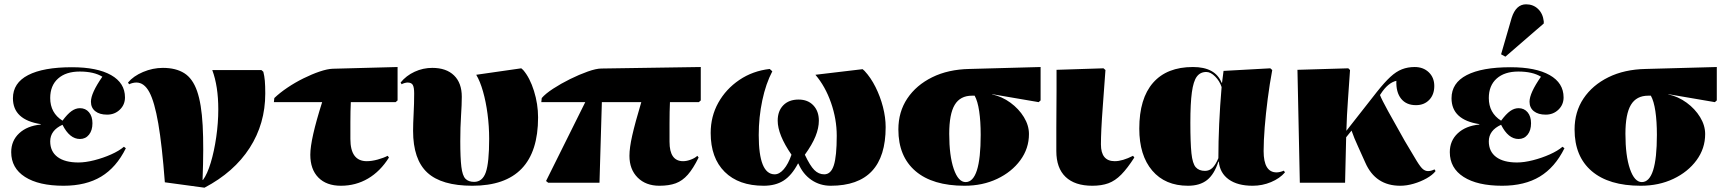

<svg xmlns="http://www.w3.org/2000/svg" viewBox="-20 -848 8011 891"><path d="M275 14Q160 14 96 -27Q32 -68 32 -142Q32 -195 69 -229.5Q106 -264 169 -270V-272Q40 -292 40 -392Q40 -463 110.5 -499.5Q181 -536 314 -536Q431 -536 495.5 -499.5Q560 -463 560 -396Q560 -362 536 -339Q512 -316 477 -316Q442 -316 422 -332Q402 -348 402 -376Q402 -416 455 -492Q416 -516 350 -516Q286 -516 249.5 -483.5Q213 -451 213 -393Q213 -324 270 -288Q293 -319 312 -332.5Q331 -346 351 -346Q377 -346 393 -327Q409 -308 409 -276Q409 -243 393 -223Q377 -203 351 -203Q303 -203 270 -269Q213 -243 213 -192Q213 -145 247 -119.5Q281 -94 344 -94Q377 -94 418 -104.5Q459 -115 496 -131.5Q533 -148 555 -167L564 -160Q520 -71 449.5 -28.5Q379 14 275 14Z M929 23 745 -2Q732 -174 714.5 -275Q697 -376 673 -420.5Q649 -465 613 -465Q597 -465 579 -457L574 -465Q599 -495 644 -514Q689 -533 736 -533Q796 -533 835 -508.5Q874 -484 894.5 -425.5Q915 -367 920.5 -266Q926 -165 920 -13H922Q942 -40 958 -93Q974 -146 983.5 -212Q993 -278 993 -341Q993 -448 965 -523H1193L1202 -515Q1207 -496 1209 -473Q1211 -450 1211 -414Q1211 -274 1138.5 -161.5Q1066 -49 929 23Z M1562 14Q1495 14 1457.5 -24Q1420 -62 1420 -130Q1420 -201 1475 -374H1251L1253 -393Q1278 -417 1313.5 -441Q1349 -465 1388.5 -484.5Q1428 -504 1463.5 -516Q1499 -528 1524 -529L1825 -537V-382L1816 -374H1608Q1607 -351 1606.5 -330.5Q1606 -310 1606 -281Q1606 -252 1606 -203Q1606 -100 1682 -100Q1705 -100 1732.5 -107.5Q1760 -115 1779 -125L1785 -117Q1745 -53 1688 -19.5Q1631 14 1562 14Z M2172 14Q2029 14 1963 -47Q1897 -108 1897 -241Q1897 -273 1899.5 -320.5Q1902 -368 1902 -414Q1902 -443 1895.5 -454Q1889 -465 1871 -465Q1866 -465 1857 -462.5Q1848 -460 1844 -457L1839 -465Q1865 -497 1904 -515Q1943 -533 1986 -533Q2051 -533 2087 -498Q2123 -463 2123 -399Q2123 -363 2119.5 -310.5Q2116 -258 2116 -193Q2116 -115 2121 -74Q2126 -33 2140 -18.5Q2154 -4 2180 -4Q2219 -4 2234.5 -48.5Q2250 -93 2250 -204Q2250 -262 2242.5 -319Q2235 -376 2221.5 -423.5Q2208 -471 2190 -501L2399 -531L2408 -523Q2439 -487 2458 -426Q2477 -365 2477 -303Q2477 14 2172 14Z M3040 14Q2977 14 2939 -24Q2901 -62 2901 -125Q2901 -162 2914 -219.5Q2927 -277 2956 -374H2773L2762 0H2524L2514 -8L2696 -374H2492L2494 -393Q2511 -413 2547 -436.5Q2583 -460 2625.5 -481Q2668 -502 2707.5 -516Q2747 -530 2771 -530L3232 -537V-382L3223 -374H3089Q3088 -350 3087.5 -328.5Q3087 -307 3087 -276Q3087 -245 3087 -190Q3087 -100 3150 -100Q3167 -100 3186.5 -107.5Q3206 -115 3216 -125L3222 -117Q3197 -66 3172 -37.5Q3147 -9 3116 2.5Q3085 14 3040 14Z M3524 14Q3408 14 3343 -50.5Q3278 -115 3278 -231Q3278 -308 3313.5 -371.5Q3349 -435 3411 -477Q3473 -519 3552 -528L3564 -517Q3534 -460 3517.5 -382Q3501 -304 3501 -221Q3501 -39 3575 -39Q3597 -39 3617.5 -63Q3638 -87 3653 -130Q3589 -223 3589 -288Q3589 -333 3615 -359.5Q3641 -386 3686 -386Q3729 -386 3754.5 -359Q3780 -332 3780 -288Q3780 -254 3764.5 -215.5Q3749 -177 3715 -130Q3739 -79 3759 -59Q3779 -39 3805 -39Q3836 -39 3849.5 -81Q3863 -123 3863 -218Q3863 -295 3836.5 -371Q3810 -447 3764 -501L3983 -527L3992 -519Q4021 -488 4043 -444Q4065 -400 4077.5 -351.5Q4090 -303 4090 -258Q4090 14 3835 14Q3785 14 3745.5 -13Q3706 -40 3685 -89H3683Q3654 -34 3616.5 -10Q3579 14 3524 14Z M4456 14Q4308 14 4228.5 -54Q4149 -122 4149 -247Q4149 -329 4190.5 -391Q4232 -453 4306 -489.5Q4380 -526 4479 -528L4809 -537V-382L4800 -374L4584 -411V-410Q4630 -400 4669 -371.5Q4708 -343 4731.5 -304.5Q4755 -266 4755 -226Q4755 -159 4715 -104.5Q4675 -50 4607.5 -18Q4540 14 4456 14ZM4461 -3Q4531 -3 4531 -222Q4531 -285 4524 -332Q4517 -379 4503 -404H4491Q4436 -404 4410.5 -361.5Q4385 -319 4385 -227Q4385 -125 4406 -64Q4427 -3 4461 -3Z M5049 14Q4968 14 4925 -27Q4882 -68 4882 -147Q4882 -155 4882 -184Q4882 -213 4882 -254.5Q4882 -296 4882.5 -341.5Q4883 -387 4883 -427Q4883 -467 4883 -493.5Q4883 -520 4883 -524L5101 -531L5110 -523Q5103 -425 5098 -359Q5093 -293 5091 -250Q5089 -207 5089 -178Q5089 -100 5153 -100Q5189 -100 5238 -125L5244 -117Q5212 -67 5183.5 -38Q5155 -9 5123.5 2.5Q5092 14 5049 14Z M5493 14Q5387 14 5327 -56.5Q5267 -127 5267 -251Q5267 -391 5331 -464Q5395 -537 5516 -537Q5620 -537 5649 -464H5651L5658 -519L5875 -531L5884 -523Q5872 -459 5863 -389.5Q5854 -320 5849 -257Q5844 -194 5844 -147Q5844 -48 5904 -48Q5919 -48 5938 -56L5943 -48Q5919 -20 5878.5 -3Q5838 14 5793 14Q5723 14 5682 -15.5Q5641 -45 5636 -98H5634Q5615 -39 5581.5 -12.5Q5548 14 5493 14ZM5572 -55Q5592 -55 5606.5 -69Q5621 -83 5634 -114Q5634 -267 5649 -444Q5640 -472 5619 -493Q5598 -514 5578 -514Q5550 -514 5534 -492.5Q5518 -471 5511 -419.5Q5504 -368 5504 -279Q5504 -185 5509 -137Q5514 -89 5529 -72Q5544 -55 5572 -55Z M6478 14Q6363 14 6316 -93Q6300 -130 6282 -168.5Q6264 -207 6252 -242L6227 -211L6222 0H6012L6001 -524L6237 -531L6245 -523Q6241 -461 6235.5 -387Q6230 -313 6228 -241L6370 -422Q6405 -466 6432 -491Q6459 -516 6486 -526.5Q6513 -537 6545 -537Q6585 -537 6610.5 -512.5Q6636 -488 6636 -449Q6636 -409 6612.5 -384.5Q6589 -360 6551 -360Q6506 -360 6482 -390Q6458 -420 6460 -473Q6421 -464 6388 -413L6384 -407Q6392 -386 6422 -331.5Q6452 -277 6499 -194Q6536 -131 6554.5 -101Q6573 -71 6584 -62.5Q6595 -54 6607 -54Q6621 -54 6637 -62L6642 -54Q6628 -36 6600.5 -20.5Q6573 -5 6540.5 4.5Q6508 14 6478 14Z M6951 14Q6836 14 6772 -27Q6708 -68 6708 -142Q6708 -195 6745 -229.5Q6782 -264 6845 -270V-272Q6716 -292 6716 -392Q6716 -463 6786.5 -499.5Q6857 -536 6990 -536Q7107 -536 7171.5 -499.5Q7236 -463 7236 -396Q7236 -362 7212 -339Q7188 -316 7153 -316Q7118 -316 7098 -332Q7078 -348 7078 -376Q7078 -416 7131 -492Q7092 -516 7026 -516Q6962 -516 6925.5 -483.5Q6889 -451 6889 -393Q6889 -324 6946 -288Q6969 -319 6988 -332.5Q7007 -346 7027 -346Q7053 -346 7069 -327Q7085 -308 7085 -276Q7085 -243 7069 -223Q7053 -203 7027 -203Q6979 -203 6946 -269Q6889 -243 6889 -192Q6889 -145 6923 -119.5Q6957 -94 7020 -94Q7053 -94 7094 -104.5Q7135 -115 7172 -131.5Q7209 -148 7231 -167L7240 -160Q7196 -71 7125.5 -28.5Q7055 14 6951 14ZM6966 -585 6946 -596 6995 -765Q7015 -828 7062 -828Q7095 -828 7117.5 -806.5Q7140 -785 7144 -749V-739Z M7594 14Q7446 14 7366.5 -54Q7287 -122 7287 -247Q7287 -329 7328.5 -391Q7370 -453 7444 -489.5Q7518 -526 7617 -528L7947 -537V-382L7938 -374L7722 -411V-410Q7768 -400 7807 -371.5Q7846 -343 7869.5 -304.5Q7893 -266 7893 -226Q7893 -159 7853 -104.5Q7813 -50 7745.5 -18Q7678 14 7594 14ZM7599 -3Q7669 -3 7669 -222Q7669 -285 7662 -332Q7655 -379 7641 -404H7629Q7574 -404 7548.5 -361.5Q7523 -319 7523 -227Q7523 -125 7544 -64Q7565 -3 7599 -3Z"/></svg>

Font: Display Black
Style: Regular
Weight: 900
Designer: Latin by Veronika Burian and Jose Scaglione. Greek by Irene Vlachou. Cyrillic by Vera Evstafieva.
Foundry: TypeTogether
Version: Version 3.002